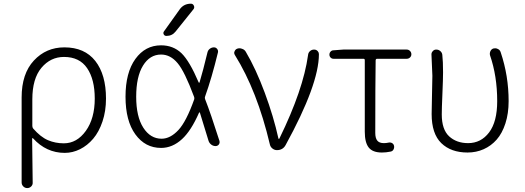

<svg xmlns="http://www.w3.org/2000/svg" viewBox="-20 -796 2782 1018"><path d="M94.7 170.9V-279.3Q94.7 -405.3 159.7 -475.1Q224.6 -544.9 321.3 -544.9Q428.7 -544.9 485.4 -472.7Q542 -400.4 542 -273.4Q542 -207 523.4 -151.9Q504.9 -96.7 474.1 -60.5Q443.4 -24.4 404.3 -4.9Q365.2 14.6 323.2 14.6Q225.6 14.6 155.3 -62.5Q153.3 -64.5 151.9 -63.5Q150.4 -62.5 150.4 -60.5Q152.3 62.5 153.3 170.9Q154.3 183.6 145.5 192.4Q136.7 201.2 124.5 201.2Q112.3 201.2 103.5 192.4Q94.7 183.6 94.7 170.9ZM318.4 -36.1Q387.7 -36.1 435.1 -102.1Q482.4 -168 482.4 -273.4Q482.4 -375 441.9 -434.6Q401.4 -494.1 319.3 -494.1Q248 -494.1 199.7 -436.5Q151.4 -378.9 151.4 -269.5V-128.9Q151.4 -121.1 155.3 -115.2Q195.3 -69.3 234.4 -52.7Q273.4 -36.1 318.4 -36.1Z M1009.8 -269.5Q1011.7 -276.4 1008.8 -283.2Q959 -417 921.9 -460.9Q883.8 -506.8 834 -506.8Q774.4 -506.8 738.3 -448.2Q702.1 -389.6 702.1 -283.2Q702.1 -177.7 739.7 -119.1Q777.3 -60.5 836.9 -60.5Q882.8 -60.5 925.8 -106.4Q967.8 -151.4 1009.8 -269.5ZM932.6 -746.1Q954.1 -776.4 992.2 -776.4Q1002.9 -776.4 1007.8 -766.1Q1012.7 -755.9 1005.9 -747.1L911.1 -628.9Q892.6 -605.5 862.3 -605.5Q852.5 -605.5 848.1 -613.8Q843.8 -622.1 849.6 -629.9ZM1080.1 -518.6Q1083 -530.3 1092.8 -537.6Q1102.5 -544.9 1114.3 -544.9Q1125 -544.9 1131.3 -536.6Q1137.7 -528.3 1135.7 -518.6Q1102.5 -381.8 1067.4 -284.2Q1064.5 -277.3 1067.4 -270.5Q1096.7 -196.3 1143.6 -48.8Q1144.5 -44.9 1144.5 -42Q1144.5 -36.1 1140.6 -30.3Q1133.8 -21.5 1123 -21.5Q1110.4 -21.5 1100.1 -29.3Q1089.8 -37.1 1085.9 -48.8Q1055.7 -148.4 1040 -198.2Q1040 -200.2 1038.1 -200.2Q1036.1 -200.2 1035.2 -198.2Q993.2 -102.5 945.3 -58.6Q894.5 -11.7 834 -11.7Q750 -11.7 697.8 -83.5Q645.5 -155.3 645.5 -283.2Q645.5 -411.1 697.8 -483.4Q750 -555.7 834 -555.7Q898.4 -555.7 942.4 -513.7Q985.4 -471.7 1033.2 -359.4Q1034.2 -357.4 1036.1 -357.4Q1038.1 -357.4 1038.1 -359.4Q1056.6 -420.9 1080.1 -518.6Z M1494.1 -26.4Q1479.5 0 1448.2 0Q1435.5 0 1424.8 -8.3Q1414.1 -16.6 1411.1 -29.3Q1343.8 -314.5 1225.6 -503.9Q1221.7 -509.8 1221.7 -515.6Q1221.7 -519.5 1223.6 -523.4Q1227.5 -534.2 1238.3 -538.1Q1244.1 -540 1250 -540Q1256.8 -540 1263.7 -537.1Q1276.4 -533.2 1283.2 -521.5Q1336.9 -430.7 1383.8 -304.2Q1430.7 -177.7 1456.1 -62.5Q1456.1 -59.6 1458.5 -59.6Q1460.9 -59.6 1461.9 -62.5Q1587.9 -320.3 1613.3 -503.9Q1614.3 -516.6 1623.5 -524.9Q1632.8 -533.2 1645.5 -533.2Q1657.2 -533.2 1665 -524.4Q1670.9 -517.6 1670.9 -508.8Q1670.9 -348.6 1494.1 -26.4Z M2004.9 12.7Q1956.1 12.7 1935.1 -13.7Q1914.1 -40 1914.1 -97.7V-476.6Q1914.1 -484.4 1907.2 -484.4H1748Q1739.3 -484.4 1732.9 -490.7Q1726.6 -497.1 1726.6 -506.3Q1726.6 -515.6 1732.9 -522.5Q1739.3 -529.3 1748 -529.3L1799.8 -533.2H2136.7Q2146.5 -533.2 2153.8 -525.9Q2161.1 -518.6 2161.1 -508.3Q2161.1 -498 2153.8 -491.2Q2146.5 -484.4 2136.7 -484.4H1979.5Q1972.7 -484.4 1971.7 -476.6Q1969.7 -345.7 1969.7 -91.8Q1969.7 -63.5 1980.5 -50.3Q1991.2 -37.1 2015.6 -37.1Q2027.3 -37.1 2041 -40Q2050.8 -42 2059.1 -37.1Q2067.4 -32.2 2069.3 -22.5Q2071.3 -12.7 2066.4 -3.4Q2061.5 5.9 2050.8 7.8Q2027.3 12.7 2004.9 12.7Z M2459 12.7Q2371.1 12.7 2319.8 -37.1Q2268.6 -86.9 2268.6 -191.4Q2268.6 -224.6 2270.5 -293Q2272.5 -361.3 2272.5 -394.5L2267.6 -507.8Q2267.6 -517.6 2274.4 -524.4Q2281.2 -533.2 2293 -533.2Q2305.7 -533.2 2314.9 -524.9Q2324.2 -516.6 2325.2 -504.9Q2329.1 -470.7 2329.1 -412.1Q2329.1 -377.9 2325.7 -298.8Q2322.3 -219.7 2322.3 -189.5Q2322.3 -109.4 2361.3 -73.2Q2400.4 -37.1 2461.9 -37.1Q2530.3 -37.1 2573.2 -93.8Q2616.2 -150.4 2616.2 -259.8Q2616.2 -392.6 2578.1 -502.9Q2575.2 -514.6 2580.6 -525.4Q2585.9 -536.1 2596.7 -539.1Q2601.6 -540 2605.5 -540Q2613.3 -540 2620.1 -536.1Q2630.9 -531.2 2634.8 -518.6Q2676.8 -393.6 2676.8 -259.8Q2676.8 -194.3 2659.7 -141.6Q2642.6 -88.9 2613.3 -55.7Q2584 -22.5 2544.4 -4.9Q2504.9 12.7 2459 12.7Z"/></svg>

Font: irohamaru Light
Style: Regular
Weight: 200
Designer: [Source Han Sans]
Ryoko NISHIZUKA  (kana & ideographs); Paul D. Hunt (Latin, Greek & Cyrillic); Wenlong ZHANG  (bopomofo
Version: Version 1.01